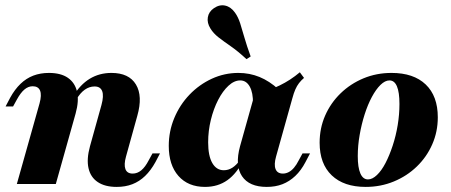

<svg xmlns="http://www.w3.org/2000/svg" viewBox="-20 -712 1747 743"><path d="M431.5 11.3Q386.3 11.3 358.5 -7.3Q330.6 -25.8 322.6 -60.9Q314.5 -96 328.2 -146L372.6 -305.6Q382.3 -341.1 375.4 -359.3Q368.5 -377.4 346 -377.4Q325.8 -377.4 308.1 -364.9Q290.3 -352.4 275.8 -327.4L263.7 -340.3Q290.3 -384.7 327.4 -407.3Q364.5 -429.8 411.3 -429.8Q479 -429.8 506 -385.1Q533.1 -340.3 511.3 -263.7L467.7 -106.5Q458.9 -75 465.3 -57.7Q471.8 -40.3 493.5 -40.3Q511.3 -40.3 526.6 -52.8Q541.9 -65.3 555.6 -91.9L570.2 -118.5H599.2L581.5 -84.7Q563.7 -52.4 541.5 -31Q519.4 -9.7 492.3 0.8Q465.3 11.3 431.5 11.3ZM45.2 0 133.1 -312.1Q141.9 -344.4 135.1 -361.3Q128.2 -378.2 106.5 -378.2Q89.5 -378.2 74.6 -365.7Q59.7 -353.2 45.2 -326.6L30.6 -300H1.6L19.4 -333.9Q37.1 -366.1 59.3 -387.5Q81.5 -408.9 108.9 -419.4Q136.3 -429.8 169.4 -429.8Q215.3 -429.8 242.7 -410.9Q270.2 -391.9 278.2 -356.9Q286.3 -321.8 272.6 -272.6L196 0Z M773.4 11.3Q708.1 11.3 670.6 -31Q633.1 -73.4 633.1 -147.6Q633.1 -204 654.4 -255.2Q675.8 -306.5 713.3 -345.6Q750.8 -384.7 799.6 -407.3Q848.4 -429.8 902.4 -429.8Q946 -429.8 984.3 -414.1Q1022.6 -398.4 1058.1 -366.1L958.9 -311.3Q959.7 -353.2 946.4 -377Q933.1 -400.8 909.7 -400.8Q886.3 -400.8 864.1 -380.2Q841.9 -359.7 824.2 -325.4Q806.5 -291.1 796 -248.4Q785.5 -205.6 785.5 -161.3Q785.5 -108.9 801.6 -81Q817.7 -53.2 846 -53.2Q863.7 -53.2 879 -62.9Q894.4 -72.6 908.9 -92.7H921.8Q896.8 -41.1 860.1 -14.9Q823.4 11.3 773.4 11.3ZM1012.1 11.3Q944.4 11.3 916.5 -30.2Q888.7 -71.8 908.9 -146L964.5 -344.4Q1021 -361.3 1062.5 -381.5Q1104 -401.6 1140.3 -432.3L1156.5 -410.5Q1145.2 -400.8 1137.1 -390.3Q1129 -379.8 1123 -366.1Q1116.9 -352.4 1111.3 -331.5L1048.4 -106.5Q1039.5 -75 1046.4 -57.7Q1053.2 -40.3 1075 -40.3Q1086.3 -40.3 1097.2 -46Q1108.1 -51.6 1117.7 -62.9Q1127.4 -74.2 1136.3 -91.9L1150.8 -118.5H1179.8L1162.1 -84.7Q1145.2 -52.4 1122.6 -31Q1100 -9.7 1073 0.8Q1046 11.3 1012.1 11.3ZM933.9 -483.1Q900.8 -513.7 873.4 -532.7Q846 -551.6 825.8 -567.3Q805.6 -583.1 794.4 -601.6Q780.6 -623.4 784.3 -645.2Q787.9 -666.9 808.1 -680.6Q829.8 -695.2 851.6 -690.3Q873.4 -685.5 889.5 -662.9Q901.6 -646 909.3 -622.2Q916.9 -598.4 925.8 -566.9Q934.7 -535.5 950 -493.5Z M1395.2 11.3Q1310.5 11.3 1263.7 -33.5Q1216.9 -78.2 1216.9 -159.7Q1216.9 -216.1 1238.3 -264.9Q1259.7 -313.7 1298 -350.8Q1336.3 -387.9 1386.7 -408.9Q1437.1 -429.8 1495.2 -429.8Q1580.6 -429.8 1627.4 -385.1Q1674.2 -340.3 1674.2 -258.1Q1674.2 -202.4 1652.8 -153.6Q1631.5 -104.8 1593.1 -67.7Q1554.8 -30.6 1504 -9.7Q1453.2 11.3 1395.2 11.3ZM1404 -17.7Q1421 -17.7 1438.7 -34.7Q1456.5 -51.6 1471.8 -81Q1487.1 -110.5 1499.6 -148.4Q1512.1 -186.3 1519 -227.8Q1525.8 -269.4 1525.8 -309.7Q1525.8 -354.8 1516.1 -377.8Q1506.5 -400.8 1487.1 -400.8Q1470.2 -400.8 1452.4 -383.5Q1434.7 -366.1 1419 -336.7Q1403.2 -307.3 1391.1 -269.4Q1379 -231.5 1371.8 -189.9Q1364.5 -148.4 1364.5 -108.1Q1364.5 -63.7 1374.6 -40.7Q1384.7 -17.7 1404 -17.7Z"/></svg>

Font: Playfair 5pt SemiExpanded Light Black
Style: Italic
Weight: 900
Italic angle: -15.6°
Version: Version 2.001;gftools[0.9.30]